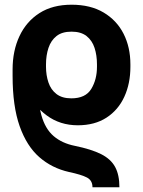

<svg xmlns="http://www.w3.org/2000/svg" viewBox="-20 -558 603 811"><path d="M484.4 232.9H370.6Q370.6 204.1 347.4 191.9Q324.2 179.7 271.5 168.5Q199.2 152.3 146 105.7Q92.8 59.1 63 -25.1Q33.2 -109.4 33.2 -237.8V-259.8L143.1 -243.2V-221.7Q138.7 -128.9 154.8 -71.3Q170.9 -13.7 206.5 16.8Q242.2 47.4 296.4 58.1Q365.7 72.3 407 93Q448.2 113.8 466.3 147.2Q484.4 180.7 484.4 232.9ZM308.6 -28.8Q233.4 -28.8 176.8 -70.8Q120.1 -112.8 77.1 -195.3Q64.5 -218.8 48.3 -230.5Q32.2 -242.2 33.2 -254.4V-264.6Q33.2 -343.7 62.3 -405.5Q91.3 -467.3 146.7 -502.7Q202.1 -538.1 282.2 -538.1Q362.3 -538.1 417.7 -505.1Q473.1 -472.2 502 -415.3Q530.8 -358.4 530.8 -286.1V-275.9Q530.8 -205.1 505.1 -149.2Q479.5 -93.3 429.7 -61Q379.9 -28.8 308.6 -28.8ZM281.3 -142.6Q341.3 -142.6 365.5 -182.4Q389.6 -222.2 389.6 -275.9V-286.1Q389.6 -324.2 379.4 -355.7Q369.1 -387.2 345.5 -405.8Q321.8 -424.3 282.2 -424.3Q242.2 -424.3 218.8 -405.8Q195.3 -387.2 184.8 -355.7Q174.3 -324.2 174.3 -286.1V-275.9Q174.3 -240.2 184.6 -209.7Q194.8 -179.2 218.5 -160.9Q242.2 -142.6 281.3 -142.6Z"/></svg>

Font: RobotoDEMO
Style: Regular
Weight: 400
Designer: Christian Robertson
Foundry: Google
Version: Version 2.136